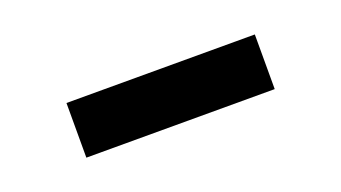

<svg xmlns="http://www.w3.org/2000/svg" viewBox="-27 -835 545 307"><g transform="rotate(-20 246.0 -681.5)"><path d="M406 -728V-635H85.5V-728Z"/></g></svg>

Font: Merriweather 60pt Black
Style: Regular
Weight: 900
Version: Version 2.100